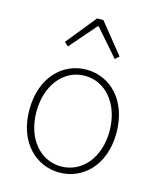

<svg xmlns="http://www.w3.org/2000/svg" viewBox="-121 -897 828 997"><g transform="rotate(15 293.0 -399.0)"><path d="M293 13C419 13 527 -88 527 -262C527 -439 419 -540 293 -540C167 -540 59 -439 59 -262C59 -88 167 13 293 13ZM293 -20C181 -20 97 -118 97 -262C97 -407 181 -507 293 -507C405 -507 490 -407 490 -262C490 -118 405 -20 293 -20ZM146 -650 167 -631 290 -773H295L419 -631L440 -650L310 -811H276Z"/></g></svg>

Font: Genne Gothic ExtraLight
Style: Regular
Weight: 250
Designer: Ryoko NISHIZUKA (kana & ideographs); Paul D. Hunt (Latin, Greek & Cyrillic); Wenlong ZHANG (bopomofo); Sandoll Communica
Foundry: Adobe Systems Incorporated
Version: Version 1.004;PS 1.004;hotconv 16.6.51;makeotf.lib2.5.65220